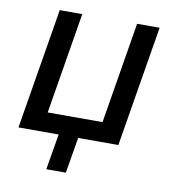

<svg xmlns="http://www.w3.org/2000/svg" viewBox="-77 -590 754 814"><g transform="rotate(10 300.0 -183.0)"><path d="M260 154H176L202 0H29L115 -520H212L140 -84H376L448 -520H545L459 0H286Z"/></g></svg>

Font: Iosevka Md Ex Obl
Style: Regular
Weight: 500
Width: 7
Italic angle: -9°
Monospace: yes
Designer: Belleve Invis
Foundry: Belleve Invis
Version: Version 32.5.0; ttfautohint (v1.8.4)